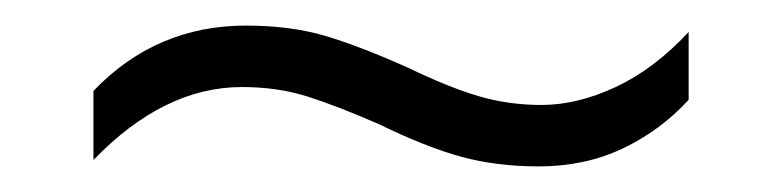

<svg xmlns="http://www.w3.org/2000/svg" viewBox="-20 -428 611 150"><path d="M276 -331Q244 -345 220.5 -352.5Q197 -360 169 -360Q108 -360 53 -303V-357Q102 -408 172 -408Q207 -408 234 -400Q261 -392 299 -375Q330 -360 353.5 -353Q377 -346 403 -346Q431 -346 461 -360Q491 -374 518 -403V-350Q496 -326 466.5 -312Q437 -298 401 -298Q368 -298 340.5 -305.5Q313 -313 276 -331Z"/></svg>

Font: Noto Sans Arabic UI Lt
Style: Regular
Weight: 300
Designer: Monotype Design Team, Nadine Chahine and Nizar Qandah
Foundry: Monotype Imaging Inc.
Version: Version 2.010; ttfautohint (v1.8.4.7-5d5b)